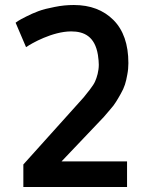

<svg xmlns="http://www.w3.org/2000/svg" viewBox="-20 -743 661 763"><path d="M273.4 -723.1C248 -723.1 222.7 -720.7 196.8 -715.3C170.9 -710.4 149.9 -705.1 132.8 -698.7C116.2 -692.4 100.1 -685.5 84 -677.2C67.9 -668.9 57.6 -663.6 52.7 -660.2L42 -652.8L83.5 -555.7L86.9 -557.6C104 -569.8 188.5 -618.2 262.7 -618.2C314 -618.2 356.9 -598.6 369.1 -524.9C371.6 -508.3 372.6 -495.1 372.6 -485.8C372.6 -460.4 365.2 -435.5 357.9 -419.4C354.5 -411.1 347.2 -400.4 336.9 -386.7C326.7 -373.5 318.8 -363.3 312.5 -356L278.3 -317.9L72.8 -89.4V0H484.9V-101.6H224.6L366.2 -250.5L392.6 -278.3C397.9 -284.2 405.8 -293.5 416.5 -306.2C427.7 -318.8 435.5 -329.1 440.4 -337.4C445.8 -345.7 452.1 -356.4 459.5 -369.6C475.1 -396.5 480.5 -416.5 485.8 -446.3C488.8 -461.4 490.2 -476.6 490.2 -492.2C490.2 -566.9 470.2 -624 430.7 -663.6C391.1 -703.1 338.9 -723.1 273.4 -723.1Z"/></svg>

Font: Ride
Style: Bold
Weight: 700
Version: Version 3.000